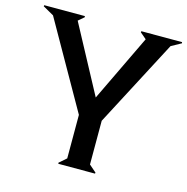

<svg xmlns="http://www.w3.org/2000/svg" viewBox="-114 -799 877 899"><g transform="rotate(15 325.0 -350.0)"><path d="M660.2 -694.8 611.8 -668 391.1 -247.1V-35.2L425.8 -4.9L424.8 0H247.1L246.1 -4.9L280.8 -35.2V-246.1L43 -665L-9.8 -694.8L-8.8 -700.2H188L189 -694.8L161.1 -670.9L335.9 -345.2L491.2 -668.9L460.9 -694.8L461.9 -700.2H659.2Z"/></g></svg>

Font: Tiffany Gothic CC
Style: Regular
Weight: 400
Designer: indestructible type*
Foundry: Cowboy Collective
Version: Version 1.000